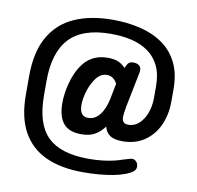

<svg xmlns="http://www.w3.org/2000/svg" viewBox="-75 -678 834 812"><g transform="rotate(10 342.0 -271.5)"><path d="M429 -408Q414 -424 396.5 -431Q379 -438 352 -438Q279 -438 240 -377Q220 -347 208 -302.5Q196 -258 196 -216Q196 -159 220 -129.5Q244 -100 297 -100Q330 -100 352.5 -111.5Q375 -123 396 -150Q403 -124 421.5 -112.5Q440 -101 474 -101Q528 -101 567 -127Q606 -153 627.5 -198.5Q649 -244 649 -303V-355Q649 -422 625.5 -469Q602 -516 560 -545Q518 -574 463 -587Q408 -600 346 -600Q250 -600 181 -569Q112 -538 75 -472.5Q38 -407 38 -304V-224Q38 -127 72.5 -65Q107 -3 172.5 27Q238 57 332 57Q405 57 462 46Q519 35 544 15Q554 7 554 -5Q554 -18 546.5 -26.5Q539 -35 528 -35Q524 -35 517.5 -33Q511 -31 490 -25Q459 -14 422.5 -8.5Q386 -3 345 -3Q226 -3 170 -57.5Q114 -112 114 -235V-297Q114 -419 170.5 -479.5Q227 -540 348 -540Q397 -540 437.5 -530.5Q478 -521 509 -499Q540 -477 557 -441.5Q574 -406 574 -354V-307Q574 -250 549 -212Q524 -174 486 -174Q459 -174 459 -203Q459 -210 460.5 -221Q462 -232 465 -249L495 -399Q496 -402 496 -405.5Q496 -409 496 -412Q496 -422 487.5 -429.5Q479 -437 462 -437Q450 -437 443.5 -431.5Q437 -426 429 -408ZM406 -336 393 -270Q384 -225 363.5 -199Q343 -173 314 -173Q277 -173 277 -222Q277 -247 285 -275.5Q293 -304 305 -324Q328 -366 361 -366Q390 -366 406 -336Z"/></g></svg>

Font: Beiruti SemiBold
Style: Regular
Weight: 600
Designer: Arlette Boutros
Foundry: Boutros
Version: Version 1.41